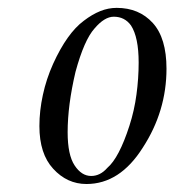

<svg xmlns="http://www.w3.org/2000/svg" viewBox="-20 -461 435 478"><path d="M270.5 -441.4Q326.2 -441.4 360.4 -403.8Q394.5 -366.2 394.5 -290Q394.5 -184.1 335.4 -93.3Q278.3 -2.9 195.3 -2.9Q147 -2.9 112.3 -41Q78.1 -78.1 78.1 -147Q78.1 -185.1 86.7 -224.6Q95.2 -264.2 112.3 -302.2Q147 -378.4 188.5 -409.2Q209.5 -425.3 229.5 -433.3Q249.5 -441.4 270.5 -441.4ZM263.2 -419.4Q240.2 -419.4 215.3 -390.1Q189.5 -361.3 168 -282.2Q148.4 -199.2 148.4 -131.8Q148.4 -75.2 165.8 -49.1Q183.1 -22.9 207 -22.9Q229.5 -22.9 247.1 -43Q276.4 -67.9 302.2 -147.9Q314.5 -186 319.8 -226.1Q325.2 -266.1 325.2 -305.2Q325.2 -368.2 306.2 -397.5Q290.5 -419.4 263.2 -419.4Z"/></svg>

Font: ML-NILA03_NewLipi
Style: Regular
Weight: 400
Designer: CLT@C-DIT
Version: Version ML-NILA03_NewLipi 2.